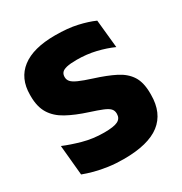

<svg xmlns="http://www.w3.org/2000/svg" viewBox="-158 -773 861 906"><g transform="rotate(-30 273.0 -320.0)"><path d="M258 14.5Q214 14.5 175 9Q136 3.5 103.5 -5.2Q71 -14 46 -23.5L30.5 -187.5Q70.5 -170.5 125 -155.2Q179.5 -140 239.5 -140Q293 -140 314.2 -151Q335.5 -162 335.5 -186.5V-188.5Q335.5 -205 325.2 -215.8Q315 -226.5 291 -236.2Q267 -246 226.5 -259Q161 -280 116 -304.8Q71 -329.5 48 -366.8Q25 -404 25 -462V-469.5Q25 -559 86.8 -606.2Q148.5 -653.5 267 -653.5Q336.5 -653.5 387.2 -642Q438 -630.5 475 -614L490.5 -461Q450.5 -479 401.5 -490.8Q352.5 -502.5 298.5 -502.5Q263 -502.5 243.2 -497.8Q223.5 -493 216 -483.8Q208.5 -474.5 208.5 -461V-459.5Q208.5 -445.5 217.8 -434.8Q227 -424 251.5 -413Q276 -402 321.5 -387.5Q386.5 -367 430.8 -344.5Q475 -322 497.5 -286.8Q520 -251.5 520 -191.5V-184.5Q520 -85 455.5 -35.2Q391 14.5 258 14.5Z"/></g></svg>

Font: Anek Telugu ExtraBold
Style: Regular
Weight: 800
Designer: Omkar Bhoir (Telugu), Yesha Goshar (Latin)
Foundry: Ek Type
Version: Version 1.003